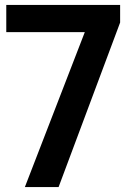

<svg xmlns="http://www.w3.org/2000/svg" viewBox="-20 -760 537 780"><path d="M5.5 -740H468V-668.5L218 0H81L324.5 -629.5H5.5Z"/></svg>

Font: Encode Sans SemiBold
Style: Regular
Weight: 600
Designer: Multiple Designers
Foundry: Impallari Type
Version: Version 2.000